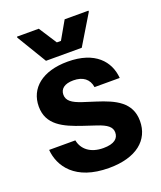

<svg xmlns="http://www.w3.org/2000/svg" viewBox="-133 -785 741 883"><g transform="rotate(-20 237.5 -344.0)"><path d="M318.3 -550 405.8 -695V-700H289.2L239.2 -612.5H219.2L162.5 -700H55.8V-695L143.3 -550ZM248.3 12.5C382.5 12.5 455 -49.2 455 -142.5C455 -234.2 382.5 -267.5 295.8 -295L235.8 -314.2C187.5 -330 165 -346.7 165 -375.8C165 -404.2 186.7 -422.5 230 -422.5C277.5 -422.5 305.8 -400 311.7 -360H435C428.3 -442.5 369.2 -512.5 235 -512.5C110.8 -512.5 40 -452.5 40 -363.3C40 -273.3 113.3 -240 200.8 -210.8L260.8 -190.8C309.2 -175 330 -158.3 330 -131.7C330 -102.5 308.3 -82.5 255 -82.5C190 -82.5 153.3 -115.8 145 -160H16.7C23.3 -79.2 81.7 12.5 248.3 12.5Z"/></g></svg>

Font: Familjen Grotesk
Style: Bold
Weight: 700
Designer: Anders Wikstroem, Jonas Baeckman, Matilda Gysing, Kristian Moeller
Foundry: Familjen STHLM AB
Version: Version 2.000